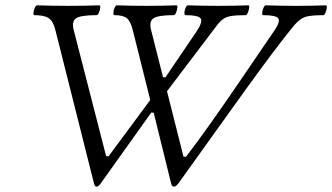

<svg xmlns="http://www.w3.org/2000/svg" viewBox="-20 -688 1249 722"><path d="M343 14Q336 14 333 0L188 -576Q180 -608 163.5 -619.5Q147 -631 109 -631Q105 -631 106 -640.5Q107 -650 111 -659Q115 -668 120 -668Q147 -667 177.5 -666.5Q208 -666 237 -666Q265 -666 295 -666.5Q325 -667 353 -668Q358 -668 357 -659Q356 -650 352 -640.5Q348 -631 343 -631Q284 -631 266.5 -619.5Q249 -608 257 -576L379 -101L388 -100L545 -312L479 -576Q471 -608 457 -619.5Q443 -631 410 -631Q406 -631 406.5 -640.5Q407 -650 411 -659Q415 -668 420 -668Q446 -667 475.5 -666.5Q505 -666 532 -666Q559 -666 587.5 -666.5Q616 -667 643 -668Q648 -668 647 -659Q646 -650 642 -640.5Q638 -631 633 -631Q575 -631 557.5 -619.5Q540 -608 548 -576L593 -398L602 -397L720 -571Q743 -606 734.5 -618.5Q726 -631 678 -631Q673 -631 673.5 -640.5Q674 -650 678 -659Q682 -668 688 -668Q714 -667 743.5 -666.5Q773 -666 801 -666Q829 -666 858 -666.5Q887 -667 914 -668Q918 -668 917 -659Q916 -650 912 -640.5Q908 -631 904 -631Q870 -631 850.5 -628Q831 -625 818.5 -616Q806 -607 793 -589L608 -345L670 -99L679 -98Q717 -147 768.5 -219.5Q820 -292 881.5 -382Q943 -472 1011 -572Q1035 -607 1026.5 -619Q1018 -631 970 -631Q965 -631 966 -640.5Q967 -650 971 -659Q975 -668 980 -668Q1007 -667 1037 -666.5Q1067 -666 1092 -666Q1120 -666 1151 -666.5Q1182 -667 1205 -668Q1210 -668 1209 -659Q1208 -650 1204 -640.5Q1200 -631 1196 -631Q1163 -631 1144 -628Q1125 -625 1111.5 -616Q1098 -607 1084 -590Q1051 -550 1004 -487.5Q957 -425 895 -339L652 0Q642 14 634 14Q626 14 623 0L558 -264L549 -265L360 0Q350 14 343 14Z"/></svg>

Font: Junicode SmExp
Style: Italic
Weight: 400
Width: 6
Italic angle: -11°
Designer: Peter S. Baker
Version: Version 2.205; ttfautohint (v1.8.4)